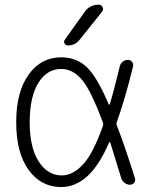

<svg xmlns="http://www.w3.org/2000/svg" viewBox="-20 -796 642 805"><path d="M412.1 -269.5Q414.1 -276.4 411.1 -283.2Q361.3 -417 324.2 -460.9Q286.1 -506.8 236.3 -506.8Q176.8 -506.8 140.6 -448.2Q104.5 -389.6 104.5 -283.2Q104.5 -177.7 142.1 -119.1Q179.7 -60.5 239.3 -60.5Q285.2 -60.5 328.1 -106.4Q370.1 -151.4 412.1 -269.5ZM335 -746.1Q356.4 -776.4 394.5 -776.4Q405.3 -776.4 410.2 -766.1Q415 -755.9 408.2 -747.1L313.5 -628.9Q294.9 -605.5 264.6 -605.5Q254.9 -605.5 250.5 -613.8Q246.1 -622.1 252 -629.9ZM482.4 -518.6Q485.4 -530.3 495.1 -537.6Q504.9 -544.9 516.6 -544.9Q527.3 -544.9 533.7 -536.6Q540 -528.3 538.1 -518.6Q504.9 -381.8 469.7 -284.2Q466.8 -277.3 469.7 -270.5Q499 -196.3 545.9 -48.8Q546.9 -44.9 546.9 -42Q546.9 -36.1 543 -30.3Q536.1 -21.5 525.4 -21.5Q512.7 -21.5 502.4 -29.3Q492.2 -37.1 488.3 -48.8Q458 -148.4 442.4 -198.2Q442.4 -200.2 440.4 -200.2Q438.5 -200.2 437.5 -198.2Q395.5 -102.5 347.7 -58.6Q296.9 -11.7 236.3 -11.7Q152.3 -11.7 100.1 -83.5Q47.9 -155.3 47.9 -283.2Q47.9 -411.1 100.1 -483.4Q152.3 -555.7 236.3 -555.7Q300.8 -555.7 344.7 -513.7Q387.7 -471.7 435.5 -359.4Q436.5 -357.4 438.5 -357.4Q440.4 -357.4 440.4 -359.4Q459 -420.9 482.4 -518.6Z"/></svg>

Font: irohamaru Light
Style: Regular
Weight: 200
Designer: [Source Han Sans]
Ryoko NISHIZUKA  (kana & ideographs); Paul D. Hunt (Latin, Greek & Cyrillic); Wenlong ZHANG  (bopomofo
Version: Version 1.01